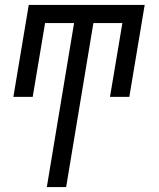

<svg xmlns="http://www.w3.org/2000/svg" viewBox="-20 -540 640 775"><path d="M169 215 279 -447H162L112 -149H34L96 -520H564L502 -149H424L474 -447H357L247 215Z"/></svg>

Font: Iosevka HT Extended
Style: Italic
Weight: 400
Width: 7
Italic angle: -9°
Monospace: yes
Designer: Belleve Invis
Foundry: Belleve Invis
Version: Version 32.3.0; ttfautohint (v1.8.4)